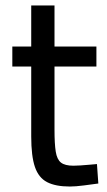

<svg xmlns="http://www.w3.org/2000/svg" viewBox="-20 -670 392 701"><path d="M235 11Q183 11 152 -5Q121 -21 107.5 -60.5Q94 -100 94 -172V-427H25V-500H94V-650H179V-500H332V-427H179V-196Q179 -145 183.5 -116.5Q188 -88 202.5 -76.5Q217 -65 248 -65Q258 -65 273.5 -66Q289 -67 305.5 -68.5Q322 -70 334 -71L339 0Q317 3 286.5 7Q256 11 235 11Z"/></svg>

Font: Cairo Medium
Style: Regular
Weight: 500
Designer: Mohamed Gaber, Accademia di Belle Arti di Urbino
Foundry: Kief Type Foundry, Accademia di Belle Arti di Urbino
Version: Version 3.117